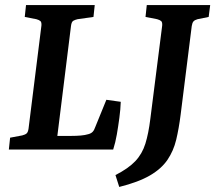

<svg xmlns="http://www.w3.org/2000/svg" viewBox="-20 -592 852 760"><path d="M401 -197 458 -189Q457 -159 452.5 -125.5Q448 -92 442.5 -60Q437 -28 428 0H15L20 -47L68 -56Q80 -59 85.5 -64Q91 -69 93 -83L144 -491Q145 -504 140 -508.5Q135 -513 124 -516L78 -525L83 -572H355L350 -525L287 -516Q278 -514 270.5 -510Q263 -506 261 -489L207 -54H261Q282 -54 299.5 -55.5Q317 -57 330 -61Q341 -64 347 -70.5Q353 -77 357 -89ZM812 -572 806 -525 762 -516Q751 -513 746 -507.5Q741 -502 739 -489L695 -138Q688 -83 677.5 -39Q667 5 643 40.5Q619 76 573.5 102.5Q528 129 452 148L437 101Q488 75 515.5 46Q543 17 555.5 -23.5Q568 -64 575 -121L622 -491Q623 -504 618 -508.5Q613 -513 602 -516L556 -525L561 -572Z"/></svg>

Font: Rasa SemiBold
Style: Italic
Weight: 600
Italic angle: -7.10001°
Designer: Anna Giedrys (Yrsa+Rasa design), David Brezina (Yrsa art-direction, Rasa art-direction, design)
Foundry: Rosetta Type Foundry
Version: Version 2.004